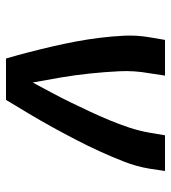

<svg xmlns="http://www.w3.org/2000/svg" viewBox="15 -585 570 640"><g transform="rotate(90 300.0 -265.0)"><path d="M175 0Q164 -38 154 -76.5Q144 -115 135 -154Q126 -193 118.5 -232.5Q111 -272 106 -312.5Q101 -353 99 -394Q97 -435 104 -477L113 -530H232L224 -477Q215 -427 217.5 -377.5Q220 -328 225 -280Q230 -232 238 -184.5Q246 -137 255 -89Q272 -121 289 -152.5Q306 -184 321.5 -216Q337 -248 352 -280Q367 -312 380.5 -344.5Q394 -377 405 -410Q416 -443 422 -477L431 -530H550L542 -477Q535 -435 519 -394Q503 -353 484.5 -312.5Q466 -272 445.5 -232.5Q425 -193 403.5 -154Q382 -115 359 -76.5Q336 -38 313 0Z"/></g></svg>

Font: Iosevka Curly Extended
Style: Bold Italic
Weight: 700
Width: 7
Italic angle: -9°
Monospace: yes
Designer: Belleve Invis
Foundry: Belleve Invis
Version: Version 11.1.0; ttfautohint (v1.8.3)